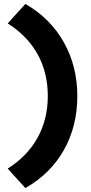

<svg xmlns="http://www.w3.org/2000/svg" viewBox="-20 -733 461 976"><path d="M373 -245Q373 -91 304.5 30Q236 151 109 223L19 124Q119 61 171 -33Q223 -127 223 -245Q223 -364 171 -457.5Q119 -551 19 -614L109 -713Q236 -640 304.5 -518Q373 -396 373 -245Z"/></svg>

Font: Rosa Sans Black
Style: Regular
Weight: 900
Designer: Pentagram / MCKL
Foundry: Pentagram / MCKL
Version: Version 1.005;September 16, 2019;FontCreator 11.5.0.2425 64-